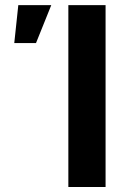

<svg xmlns="http://www.w3.org/2000/svg" viewBox="-20 -748 508 768"><path d="M402.3 -727.5V0H253.4V-727.5ZM37.1 -575.7 53.2 -727.5H185.1L124 -575.7Z"/></svg>

Font: Inter-Bold
Style: Bold
Weight: 700
Designer: Rasmus Andersson
Foundry: rsms
Version: Version 4.000;git-a52131595